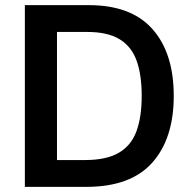

<svg xmlns="http://www.w3.org/2000/svg" viewBox="-20 -727 743 747"><path d="M76.7 0V-707H325.3Q490.7 -707 573.3 -613.7Q656 -520.3 656 -354Q656 -188 572.2 -94Q488.3 0 316 0ZM310.3 -104.3Q393 -104.3 441.5 -132.2Q490 -160 510.7 -215.8Q531.3 -271.7 531.3 -354Q531.3 -437.3 511 -492.3Q490.7 -547.3 444.2 -575Q397.7 -602.7 319 -602.7H201.7V-104.3Z"/></svg>

Font: 42dot Sans Light
Style: Regular
Weight: 300
Designer: 42dot
Version: Version 1.000